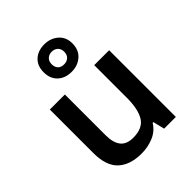

<svg xmlns="http://www.w3.org/2000/svg" viewBox="-231 -959 1101 1101"><g transform="rotate(-45 319.5 -409.0)"><path d="M558 -541V0H463L446 -70H440Q414 -28 368.5 -9Q323 10 271 10Q179 10 128 -37Q77 -84 77 -188V-541H199V-211Q199 -150 223.5 -119Q248 -88 301 -88Q378 -88 407.5 -136Q437 -184 437 -275V-541ZM319 -605Q267 -605 235 -635Q203 -665 203 -717Q203 -769 235 -798.5Q267 -828 319 -828Q368 -828 402.5 -798.5Q437 -769 437 -718Q437 -665 403 -635Q369 -605 319 -605ZM319 -666Q341 -666 355.5 -679.5Q370 -693 370 -717Q370 -741 355.5 -754.5Q341 -768 319 -768Q297 -768 282.5 -754.5Q268 -741 268 -717Q268 -693 281 -679.5Q294 -666 319 -666Z"/></g></svg>

Font: Noto Sans Sundanese SemiBold
Style: Regular
Weight: 600
Version: Version 2.003